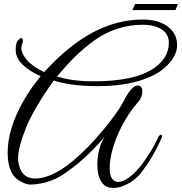

<svg xmlns="http://www.w3.org/2000/svg" viewBox="-20 -870 904 954"><path d="M664 -445Q687 -445 687 -416Q687 -384 662 -358Q618 -308 581 -235Q525 -121 525 -33Q525 2 537.5 18Q550 34 566 34Q613 34 678 -44Q735 -118 765 -186Q773 -202 781 -200Q789 -198 782 -182Q742 -92 689 -22Q670 6 641 27Q612 48 582 57.5Q552 67 525 62Q498 57 483 32Q469 10 465.5 -21.5Q462 -53 465.5 -85Q469 -117 479 -146Q489 -175 501 -192Q450 -131 396.5 -83Q343 -35 286 2Q228 38 153 46Q146 47 129.5 47Q113 47 90 35Q18 5 18 -111Q18 -228 94 -364Q135 -436 182 -491Q115 -522 82 -560Q58 -587 58 -625Q58 -662 73 -673Q83 -686 91 -678Q97 -669 91.5 -656Q86 -643 86 -631Q86 -604 114.5 -571Q143 -538 200 -512Q435 -773 688 -773Q767 -773 813.5 -738Q860 -703 860 -646Q860 -585 792 -528Q758 -499 695 -476Q600 -442 466 -442Q332 -442 247 -470Q145 -326 108 -232Q70 -136 70 -86Q70 -81 70 -76Q70 -71 71 -66Q83 17 155 17Q237 17 343 -71Q419 -135 492 -223Q529 -268 556 -306Q583 -344 600 -378Q636 -445 664 -445ZM819 -658Q819 -701 783 -724Q748 -747 686 -747Q625 -747 562 -727Q503 -708 447 -668Q420 -648 397 -628.5Q374 -609 352.5 -588Q331 -567 309 -542.5Q287 -518 263 -490Q338 -466 447 -466Q651 -466 746 -532Q819 -583 819 -658ZM864 -850 852 -820H638L651 -850Z"/></svg>

Font: #9Slide05 Great Vibes
Style: Regular
Weight: 400
Designer: Robert E. Leuschke
Foundry: Robert E. Leuschke
Version: Version 1.001